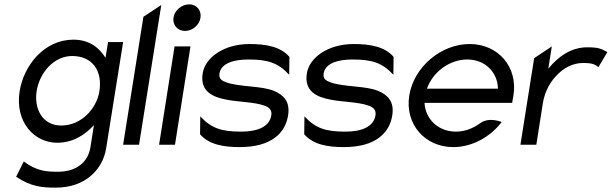

<svg xmlns="http://www.w3.org/2000/svg" viewBox="-20 -664 2807 881"><path d="M70 -245C48 -103 138 -9 242 -9C315 -9 370 -45 411 -90L395 11C384 83 327 124 247 124C194 124 150 122 89 77L54 147C122 193 174 197 236 197C374 197 452 111 467 17L545 -471H476L464 -399C436 -444 391 -482 317 -482C183 -482 89 -364 70 -245ZM148 -245C161 -330 227 -407 311 -407C405 -407 451 -338 436 -245C424 -167 354 -88 261 -88C173 -88 136 -167 148 -245Z M545 0H618L720 -641L638 -587Z M776 -583C771 -549 795 -522 829 -522C863 -522 895 -549 900 -583C905 -617 882 -644 848 -644C814 -644 781 -617 776 -583ZM710 0H783L854 -451H781Z M910 -327C897 -245 955 -218 1023 -206C1075 -196 1146 -196 1191 -180C1212 -173 1229 -162 1225 -135C1216 -80 1158 -60 1086 -60C997 -60 950 -75 899 -130L898 -48C939 0 1007 11 1080 11C1229 11 1290 -57 1302 -135C1312 -199 1280 -229 1237 -247C1179 -271 1081 -264 1019 -286C999 -293 983 -302 987 -327C995 -375 1055 -391 1120 -391C1209 -391 1256 -376 1307 -321L1308 -403C1267 -451 1198 -462 1125 -462C1006 -462 921 -399 910 -327Z M1388 -327C1375 -245 1433 -218 1501 -206C1553 -196 1624 -196 1669 -180C1690 -173 1707 -162 1703 -135C1694 -80 1636 -60 1564 -60C1475 -60 1428 -75 1377 -130L1376 -48C1417 0 1485 11 1558 11C1707 11 1768 -57 1780 -135C1790 -199 1758 -229 1715 -247C1657 -271 1559 -264 1497 -286C1477 -293 1461 -302 1465 -327C1473 -375 1533 -391 1598 -391C1687 -391 1734 -376 1785 -321L1786 -403C1745 -451 1676 -462 1603 -462C1484 -462 1399 -399 1388 -327Z M1858 -226C1837 -95 1929 11 2060 11C2146 11 2229 -35 2282 -104C2282 -104 2225 -129 2184 -99C2151 -75 2113 -60 2072 -60C1992 -60 1932 -116 1928 -192H2330L2336 -226C2357 -357 2266 -462 2135 -462C2004 -462 1879 -357 1858 -226ZM1939 -257C1966 -334 2043 -391 2124 -391C2205 -391 2263 -334 2265 -257Z M2368 0H2441L2471 -191C2480 -247 2507 -292 2539 -323C2567 -351 2607 -375 2655 -375C2700 -375 2710 -368 2726 -356L2767 -425C2741 -438 2733 -447 2675 -447C2597 -447 2539 -401 2496 -349L2512 -451L2431 -397Z"/></svg>

Font: Charger Sport
Style: Obl
Weight: 400
Designer: Jasper
Foundry: Cannot Into Space Fonts
Version: Version 1.1